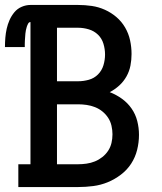

<svg xmlns="http://www.w3.org/2000/svg" viewBox="-34 -755 654 775"><path d="M40 0V-92H89V-666Q83 -666 79.5 -659.5Q76 -653 74 -646.5Q72 -640 70.5 -633Q69 -626 68.5 -619.5Q68 -613 67.5 -606Q67 -599 66.5 -592Q66 -585 66 -578.5Q66 -572 66 -565H-14Q-14 -584 -12.5 -602.5Q-11 -621 -7 -639Q-3 -657 4.5 -674Q12 -691 24 -705.5Q36 -720 53.5 -727.5Q71 -735 89 -735H281Q309 -735 336.5 -731Q364 -727 389.5 -715.5Q415 -704 436 -686Q457 -668 471 -644Q485 -620 491 -592.5Q497 -565 497 -537Q497 -513 492.5 -490Q488 -467 476.5 -446.5Q465 -426 447.5 -410Q430 -394 409 -383Q435 -373 458 -356.5Q481 -340 497 -317Q513 -294 520 -266.5Q527 -239 527 -211Q527 -180 519.5 -150Q512 -120 495.5 -94.5Q479 -69 454 -50Q429 -31 401 -19.5Q373 -8 342.5 -4Q312 0 281 0ZM281 -427Q303 -427 324.5 -433Q346 -439 361.5 -454.5Q377 -470 383.5 -491.5Q390 -513 390 -535Q390 -557 383.5 -578.5Q377 -600 361.5 -615Q346 -630 324.5 -636.5Q303 -643 281 -643H196V-427ZM196 -92H281Q298 -92 315.5 -94.5Q333 -97 349 -103.5Q365 -110 379 -121Q393 -132 402.5 -146.5Q412 -161 416 -178Q420 -195 420 -213Q420 -230 416 -247.5Q412 -265 402.5 -279.5Q393 -294 379.5 -305Q366 -316 349.5 -322.5Q333 -329 315.5 -331.5Q298 -334 281 -334H196Z"/></svg>

Font: Iosevka Curly Slab SmBdEx
Style: Regular
Weight: 600
Width: 7
Monospace: yes
Designer: Belleve Invis
Foundry: Belleve Invis
Version: Version 11.1.0; ttfautohint (v1.8.3)